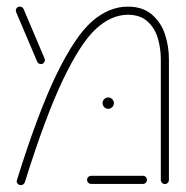

<svg xmlns="http://www.w3.org/2000/svg" viewBox="-20 -546 553 570"><path d="M29.6 -8.1Q29.6 -9.6 30.4 -11.9Q93.3 -213.3 148.1 -325.9Q203 -438.5 253.1 -482.4Q303.3 -526.3 359.6 -526.3Q403.3 -526.3 430.7 -503Q458.1 -479.6 469.8 -444.1Q481.5 -408.5 481.5 -369.3V-12.2Q481.5 -7 478 -3.3Q474.4 0.4 469.6 0.4Q464.4 0.4 460.9 -3.3Q457.4 -7 457.4 -12.2V-369.3Q457.4 -403.3 448.3 -433.3Q439.3 -463.3 417.4 -482.8Q395.6 -502.2 359.6 -502.2Q310.7 -502.2 265 -460.4Q219.3 -418.5 167 -309.3Q114.8 -200 53.7 -4.8Q52.2 -1.1 49.1 1.3Q45.9 3.7 41.9 3.7Q37 3.7 33.3 0.2Q29.6 -3.3 29.6 -8.1ZM238.5 -12.2Q238.5 -17 242 -20.6Q245.6 -24.1 250.7 -24.1H404.1Q409.3 -24.1 412.8 -20.6Q416.3 -17 416.3 -12.2Q416.3 -7 412.8 -3.5Q409.3 0 404.1 0H250.7Q245.6 0 242 -3.5Q238.5 -7 238.5 -12.2ZM90.4 -363 28.1 -509.6Q27 -512.6 27 -514.8Q27 -519.6 30.4 -523Q33.7 -526.3 38.9 -526.3Q46.7 -526.3 50 -519.3L112.2 -372.6Q113.3 -370.4 113.3 -367.8Q113.3 -363 110 -359.4Q106.7 -355.9 101.1 -355.9Q97.4 -355.9 94.6 -357.8Q91.9 -359.6 90.4 -363ZM284.4 -240Q284.4 -246.7 289.4 -251.7Q294.4 -256.7 301.5 -256.7Q308.1 -256.7 313.1 -251.7Q318.1 -246.7 318.1 -240Q318.1 -233 313.1 -228Q308.1 -223 301.5 -223Q294.4 -223 289.4 -228Q284.4 -233 284.4 -240Z"/></svg>

Font: 26F Galaxy Hebrew Thin
Style: Regular
Weight: 100
Designer: C₂₉H₂₅N₃O₅
Version: Version 1.000